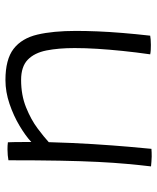

<svg xmlns="http://www.w3.org/2000/svg" viewBox="44 -614 577 705"><g transform="rotate(-90 332.5 -261.5)"><path d="M138.5 6Q132.5 6.5 125 6.8Q117.5 7 110 7Q101 6.5 90.8 6Q80.5 5.5 74 4.5Q79 -37.5 83.2 -84.2Q87.5 -131 90.5 -190.8Q93.5 -250.5 95 -330.5Q96.5 -410.5 96.5 -519Q104.5 -520.5 114.8 -521.5Q125 -522.5 136.5 -522.5Q143 -522.5 150 -522.2Q157 -522 162.5 -521Q163 -515 163.2 -500Q163.5 -485 163.5 -467Q163.5 -449 163.5 -435Q186 -456 222.8 -478Q259.5 -500 303.5 -515Q347.5 -530 391 -530Q467 -530 505.8 -500Q544.5 -470 558 -412.5Q571.5 -355 571.5 -271Q571.5 -235 569.8 -192Q568 -149 564 -100.2Q560 -51.5 554 1.5Q549.5 2.5 540 3.2Q530.5 4 520 4Q510.5 4 501.5 3.5Q492.5 3 485.5 1.5Q493 -51 498 -100Q503 -149 505.8 -193.2Q508.5 -237.5 508.5 -276Q508.5 -335 499.8 -379.2Q491 -423.5 465.8 -448Q440.5 -472.5 391.5 -472.5Q335.5 -472.5 290.5 -454.2Q245.5 -436 213.5 -412Q181.5 -388 163 -371Q160.5 -283 155.8 -208Q151 -133 146.2 -77.8Q141.5 -22.5 138.5 6Z"/></g></svg>

Font: Grandstander Thin ExtraLight
Style: Regular
Weight: 250
Version: Version 1.200